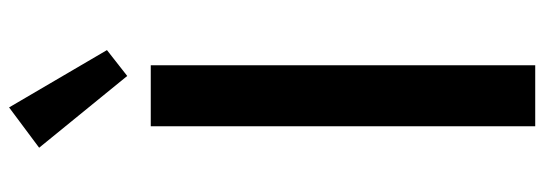

<svg xmlns="http://www.w3.org/2000/svg" viewBox="-398 -770 1169 412"><g transform="rotate(-90 186.0 -564.5)"><path d="M284 -919 161 -1129 74.5 -1064.5 228.5 -875.5ZM251.5 0V-825H120.5V0Z"/></g></svg>

Font: Spartan SemiBold
Style: Regular
Weight: 600
Designer: Matt Bailey, Mirko Velimirovic
Foundry: Matt Bailey
Version: Version 1.003